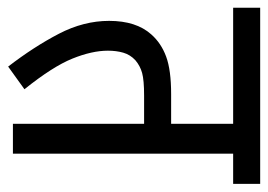

<svg xmlns="http://www.w3.org/2000/svg" viewBox="-116 -546 674 483"><g transform="rotate(90 221.5 -305.0)"><path d="M367 -554V0H292V-330H221Q182 -330 164 -325Q146 -320 132 -308Q118 -295 113 -277.5Q108 -260 108 -239Q108 -199 128 -149.5Q148 -100 205 -29L148 12Q98 -53 65.5 -115.5Q33 -178 33 -242Q33 -310 67 -348Q89 -373 123 -385.5Q157 -398 217 -398H292V-554H0V-622H443V-554Z"/></g></svg>

Font: Noto Sans ExtraCondensed
Style: Regular
Weight: 400
Width: 2
Designer: Monotype Design Team
Foundry: Monotype Imaging Inc.
Version: Version 2.013; ttfautohint (v1.8.4.7-5d5b)